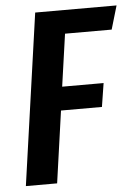

<svg xmlns="http://www.w3.org/2000/svg" viewBox="-51 -731 550 771"><g transform="rotate(-5 224.0 -345.5)"><path d="M448 -691 420 -596H232L202 -385H369L354 -290H189L148 0H22L120 -691Z"/></g></svg>

Font: Fira Sans Extra Condensed Medium
Style: Italic
Weight: 500
Width: 3
Italic angle: -8°
Designer: Carrois Corporate & Edenspiekermann AG
Foundry: Carrois Corporate GbR & Edenspiekermann AG
Version: Version 4.203